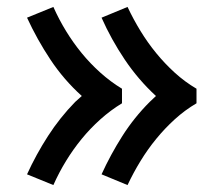

<svg xmlns="http://www.w3.org/2000/svg" viewBox="-20 -617 640 554"><path d="M348 -83 273 -114Q299 -171 333 -224.5Q367 -278 412 -323L430 -340Q379 -387 340 -445Q301 -503 273 -566L348 -597Q365 -561 385.5 -527.5Q406 -494 430.5 -464Q455 -434 484 -407.5Q513 -381 547 -361V-319Q513 -299 484 -272.5Q455 -246 430.5 -216Q406 -186 385.5 -152.5Q365 -119 348 -83ZM134 -83 58 -114Q84 -171 118.5 -224.5Q153 -278 197 -323L216 -340Q164 -387 125.5 -445Q87 -503 58 -566L134 -597Q150 -561 170.5 -527.5Q191 -494 215.5 -464Q240 -434 269.5 -407.5Q299 -381 332 -361V-319Q299 -299 269.5 -272.5Q240 -246 215.5 -216Q191 -186 170.5 -152.5Q150 -119 134 -83Z"/></svg>

Font: Iosevka Aile Medium
Style: Regular
Weight: 500
Designer: Belleve Invis
Foundry: Belleve Invis
Version: Version 27.3.5; ttfautohint (v1.8.4)